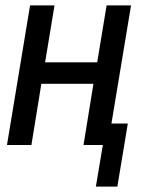

<svg xmlns="http://www.w3.org/2000/svg" viewBox="-20 -540 540 715"><path d="M337 155 363 0H291L328 -228H134L97 0H6L92 -520H183L148 -308H342L377 -520H468L395 -80H456L417 155Z"/></svg>

Font: Iosevka Medium Oblique
Style: Regular
Weight: 500
Italic angle: -9°
Monospace: yes
Designer: Belleve Invis
Foundry: Belleve Invis
Version: Version 32.5.0; ttfautohint (v1.8.4)